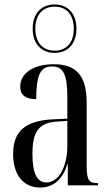

<svg xmlns="http://www.w3.org/2000/svg" viewBox="-20 -834 493 864"><path d="M226 -596C284 -596 324 -636 324 -705C324 -774 284 -814 226 -814C167 -814 127 -774 127 -705C127 -636 167 -596 226 -596ZM226 -606C173 -606 139 -642 139 -705C139 -768 173 -804 226 -804C279 -804 312 -768 312 -705C312 -642 279 -606 226 -606ZM160 10C220 10 263 -27 283 -96H285V0H421V-10H419C381 -10 370 -22 370 -87V-372C370 -498 319 -545 222 -545C133 -545 71 -506 71 -444C71 -405 96 -388 143 -388C143 -499 163 -535 214 -535C264 -535 283 -501 283 -396V-300L218 -297C97 -291 39 -246 39 -141C39 -43 89 10 160 10ZM189 -13C147 -13 126 -53 126 -141C126 -237 151 -282 237 -287L283 -290V-178C283 -85 245 -13 189 -13Z"/></svg>

Font: Noto Serif Display ExtraCondensed
Style: Regular
Weight: 400
Width: 2
Designer: Monotype Design Team
Foundry: Monotype Imaging Inc.
Version: Version 2.009